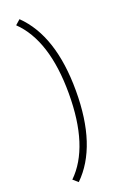

<svg xmlns="http://www.w3.org/2000/svg" viewBox="-185 -769 706 1096"><g transform="rotate(-20 168.0 -221.0)"><path d="M90.8 273.9C199.7 168 253.9 2.4 253.9 -221.7C253.9 -445.3 199.7 -609.9 90.8 -715.8L61 -689.5C160.6 -593.3 210.4 -437 210.4 -221.7C210.4 -5.4 160.6 151.4 61 248Z"/></g></svg>

Font: Estedad ExtraLight
Style: Regular
Weight: 200
Designer: Amin Abedi
Version: Version 7.3